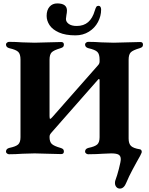

<svg xmlns="http://www.w3.org/2000/svg" viewBox="-20 -900 872 1124"><path d="M253 -807Q253 -841 270 -860.5Q287 -880 315 -880Q372 -880 372 -838Q372 -832 371 -824.5Q370 -817 369 -813Q366 -792 366 -789Q366 -772 382.5 -760Q399 -748 429 -748Q470 -748 496 -770.5Q522 -793 535 -838Q540 -854 544 -860Q548 -866 557 -866Q564 -866 568 -860Q572 -854 572 -844Q572 -806 553.5 -771Q535 -736 500.5 -714.5Q466 -693 422 -693Q363 -693 325 -710Q287 -727 270 -753Q253 -779 253 -807ZM653 171Q653 160 657 151Q665 131 676 88.5Q687 46 687 32Q687 13 674.5 5.5Q662 -2 631 -2L581 0Q567 1 545 2Q523 3 496 3Q490 3 484 -1.5Q478 -6 478 -12Q478 -29 497 -34Q536 -42 549.5 -54.5Q563 -67 563 -97V-430Q563 -436 560.5 -437Q558 -438 555 -435L284 -127Q276 -118 273 -112.5Q270 -107 270 -98Q270 -70 283 -57.5Q296 -45 335 -34Q345 -31 349.5 -26.5Q354 -22 354 -13Q354 2 338 2Q316 2 258 0Q202 -2 183 -2Q165 -2 111 0Q71 3 33 3Q27 3 21 -1.5Q15 -6 15 -12Q15 -29 34 -34Q73 -42 86.5 -54.5Q100 -67 100 -97V-551Q100 -583 87 -596Q74 -609 34 -618Q15 -623 15 -640Q15 -646 21 -650.5Q27 -655 33 -655Q70 -655 111 -652Q165 -650 183 -650Q202 -650 258 -652Q316 -654 338 -654Q354 -654 354 -639Q354 -630 349.5 -625.5Q345 -621 335 -618Q294 -606 282 -593Q270 -580 270 -550V-220Q270 -204 274 -204Q277 -204 286 -214L553 -517Q563 -527 563 -540V-551Q563 -583 550 -596Q537 -609 497 -618Q478 -623 478 -640Q478 -646 484 -650.5Q490 -655 496 -655Q533 -655 574 -652Q628 -650 646 -650Q665 -650 721 -652Q779 -654 801 -654Q817 -654 817 -639Q817 -630 812.5 -625.5Q808 -621 798 -618Q757 -606 745 -593Q733 -580 733 -550V-89Q733 -59 747 -45.5Q761 -32 799 -26Q806 -25 808.5 -18.5Q811 -12 809 -6Q806 4 781 47Q777 54 756 93Q735 132 720 168Q706 204 682 204Q669 204 661 194.5Q653 185 653 171Z"/></svg>

Font: EB Garamond ExtraBold
Style: Regular
Weight: 800
Designer: Georg Duffner and Octavio Pardo
Foundry: Georg Duffner
Version: Version 1.000